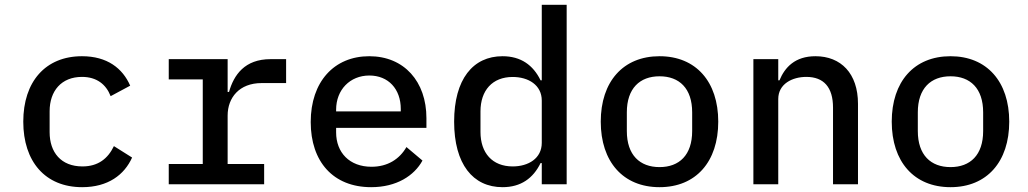

<svg xmlns="http://www.w3.org/2000/svg" viewBox="-20 -760 4241 792"><path d="M318.9 12.1C426.1 12.1 492.9 -39.1 524.9 -110.1L449.9 -157.3C425.1 -105.8 384.9 -73.5 320 -73.5C231.9 -73.5 184.7 -131.4 184.7 -214.8V-301.1C184.7 -384.6 233 -442.8 318.2 -442.8C378.9 -442.8 417.6 -411.9 436.4 -363.3L517 -406.6C485.8 -478.3 422.2 -528.1 318.2 -528.1C167.3 -528.1 76 -422.9 76 -258.2C76 -93.8 166.2 12.1 318.9 12.1Z M676.1 0H1069.6V-83.5H919V-283.4C919 -357.2 967.3 -417.3 1058.9 -417.3H1160.2V-516H1095.9C989.7 -516 944.6 -451.3 924.7 -380.7H919V-516H676.1V-432.5H816.4V-83.5H676.1Z M1511 12.1C1615.8 12.1 1688.6 -35.2 1722.7 -97.7L1656.6 -153.4C1627.8 -103.3 1578.8 -72.1 1512.4 -72.1C1421.5 -72.1 1366.5 -131 1366.5 -213.8V-232.6H1739V-272.7C1739 -423.7 1647 -528.1 1503.2 -528.1C1358.3 -528.1 1261.7 -422.9 1261.7 -256.7C1261.7 -93 1354.4 12.1 1511 12.1ZM1366.5 -300.4V-307.5C1366.5 -389.6 1423.7 -448.5 1503.6 -448.5C1581.7 -448.5 1633.2 -393.1 1633.2 -310.4V-300.4Z M2214.8 0H2317.5V-740.1H2214.8V-428.6H2209.9C2179.3 -491.5 2128.6 -528.1 2052.9 -528.1C1930.8 -528.1 1853.3 -432.9 1853.3 -258.2C1853.3 -83.1 1930.8 12.1 2052.9 12.1C2128.6 12.1 2179.3 -24.5 2209.9 -87.4H2214.8ZM1962 -215.6V-300.4C1962 -386.7 2010.7 -442.5 2094.8 -442.5C2159.4 -442.5 2214.8 -409.4 2214.8 -345.2V-170.8C2214.8 -106.5 2159.4 -73.5 2094.8 -73.5C2010.7 -73.5 1962 -129.3 1962 -215.6Z M2700.6 12.1C2850.9 12.1 2942.8 -93 2942.8 -258.2C2942.8 -422.9 2850.9 -528.1 2700.6 -528.1C2550.1 -528.1 2458.1 -422.9 2458.1 -258.2C2458.1 -93 2550.1 12.1 2700.6 12.1ZM2565.7 -219.5V-296.5C2565.7 -395.6 2619.3 -445.3 2700.6 -445.3C2782 -445.3 2835.2 -395.6 2835.2 -296.5V-219.5C2835.2 -120.4 2782 -70.7 2700.6 -70.7C2619.3 -70.7 2565.7 -120.4 2565.7 -219.5Z M3190.3 0V-351.6C3190.3 -413.7 3247.9 -442.8 3306.1 -442.8C3377.8 -442.8 3416.2 -400.2 3416.2 -316.1V0H3519.2V-332C3519.2 -457 3448.9 -528.1 3343.7 -528.1C3259.2 -528.1 3217.3 -481.9 3195.3 -428.6H3190.3V-516H3087.7V0Z M3900.9 12.1C4051.1 12.1 4143.1 -93 4143.1 -258.2C4143.1 -422.9 4051.1 -528.1 3900.9 -528.1C3750.4 -528.1 3658.4 -422.9 3658.4 -258.2C3658.4 -93 3750.4 12.1 3900.9 12.1ZM3766 -219.5V-296.5C3766 -395.6 3819.6 -445.3 3900.9 -445.3C3982.2 -445.3 4035.5 -395.6 4035.5 -296.5V-219.5C4035.5 -120.4 3982.2 -70.7 3900.9 -70.7C3819.6 -70.7 3766 -120.4 3766 -219.5Z"/></svg>

Font: Margiela Mono Medium
Style: Regular
Weight: 500
Designer: Mike Abbink, Paul van der Laan, Pieter van Rosmalen
Foundry: Bold Monday
Version: Version 2.003 2021